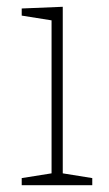

<svg xmlns="http://www.w3.org/2000/svg" viewBox="-20 -546 322 566"><path d="M252 -21V0H44V-21L132 -35V-486L44 -500V-521L165 -526V-35Z"/></svg>

Font: Bitter ExtraLight
Style: Regular
Weight: 200
Designer: Sol Matas, and Bitter project Authors
Foundry: Sol Matas
Version: Version 2.001